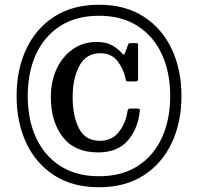

<svg xmlns="http://www.w3.org/2000/svg" viewBox="-20 -780 835 810"><path d="M397.5 -760Q508.5 -760 586.2 -709.8Q664 -659.5 704.8 -572.5Q745.5 -485.5 745.5 -375Q745.5 -264 704.5 -177Q663.5 -90 585.8 -40Q508 10 397.5 10Q286.5 10 208.8 -40.2Q131 -90.5 90.5 -177.5Q50 -264.5 50 -375Q50 -486 90.8 -573Q131.5 -660 209.2 -710Q287 -760 397.5 -760ZM397.5 -36.5Q493.5 -36.5 560.5 -79.2Q627.5 -122 662.8 -198.5Q698 -275 698 -375Q698 -475.5 662.5 -551.8Q627 -628 560 -670.8Q493 -713.5 397.5 -713.5Q302 -713.5 234.8 -670.8Q167.5 -628 132.2 -551.8Q97 -475.5 97 -375Q97 -274.5 132.5 -198.2Q168 -122 235.2 -79.2Q302.5 -36.5 397.5 -36.5ZM194.5 -370Q194.5 -437 219 -489.5Q243.5 -542 287.2 -572.5Q331 -603 388 -603Q428 -603 453.8 -588.2Q479.5 -573.5 496 -553.5Q500.5 -548.5 502.8 -549.8Q505 -551 508.5 -558.5L520.5 -592Q522 -595.5 523.2 -596.8Q524.5 -598 530 -598H554Q560 -598 561.2 -596.2Q562.5 -594.5 562.5 -589V-446Q562.5 -436.5 552.5 -436.5H520.5Q513.5 -436.5 512.2 -438.8Q511 -441 510 -447Q501.5 -489.5 475.5 -522.5Q449.5 -555.5 403.5 -555.5Q344 -555.5 315.2 -503Q286.5 -450.5 286.5 -370Q286.5 -289.5 313.5 -237.8Q340.5 -186 401 -186Q453 -186 482.2 -224.2Q511.5 -262.5 518 -312.5Q520 -322 528.5 -322H561Q571 -322 570 -314.5Q563 -238 519.5 -187.5Q476 -137 394 -137Q295 -137 244.8 -202Q194.5 -267 194.5 -370Z"/></svg>

Font: Besley* Narrow Semi
Style: Regular
Weight: 600
Width: 4
Designer: Owen Earl
Foundry: indestructible type*
Version: Version 3.000; ttfautohint (v1.8.3)